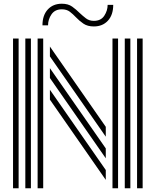

<svg xmlns="http://www.w3.org/2000/svg" viewBox="-20 -1011 836 1031"><path d="M716 0V-804H746V0ZM584 0V-804H614V0ZM650 0V-804H680V0ZM182 0V-804H212V0ZM50 0V-804H80V0ZM116 0V-804H146V0ZM548 -277 248 -708V-761L548 -330ZM548 -161 248 -592V-645L548 -214ZM548 -45 248 -476V-529L548 -98ZM484 -869Q450 -869 428 -884Q406 -899 388 -918Q372 -935 355 -948Q338 -961 312 -961Q275 -961 256.5 -934Q238 -907 238 -875H208Q208 -929 236.5 -960Q265 -991 312 -991Q346 -991 367.5 -975.5Q389 -960 407 -942Q424 -926 441.5 -912.5Q459 -899 484 -899Q522 -899 540 -926.5Q558 -954 558 -985H588Q588 -931 559.5 -900Q531 -869 484 -869Z"/></svg>

Font: Zen Tokyo Zoo
Style: Regular
Weight: 400
Designer: Yoshimichi Ohira
Foundry: A-1 Corp ZenFonts
Version: Version 1.002; ttfautohint (v1.8.3)